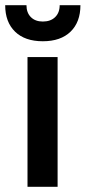

<svg xmlns="http://www.w3.org/2000/svg" viewBox="-36 -720 330 740"><path d="M70 -500H186V0H70ZM129 -561Q60 -561 22 -598Q-16 -635 -16 -700H66Q66 -671 83 -654Q100 -637 129 -637Q159 -637 176.5 -654Q194 -671 194 -700H274Q274 -635 236 -598Q198 -561 129 -561Z"/></svg>

Font: PT Root UI Web Bold
Style: Regular
Weight: 700
Designer: Vitaly Kuzmin
Foundry: ParaType Ltd.
Version: Version 1.000W